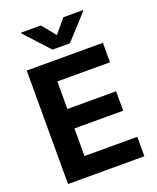

<svg xmlns="http://www.w3.org/2000/svg" viewBox="-166 -1025 922 1124"><g transform="rotate(-20 294.5 -463.5)"><path d="M59.6 -707H534.2V-585.9H206.1V-414.1H509.8V-293H206.1V-121.1H535.2V0H59.6ZM296.9 -841.8 367.2 -926.8H490.2V-921.9L351.6 -770.5H243.2L104.5 -921.9V-926.8H227.5Z"/></g></svg>

Font: WEMIX Pretendard
Style: Bold
Weight: 700
Designer: Base glyphs from Inter by Rasmus Andersson; Hangeul glyphs from Noto Sans CJK(Source Han Sans) by Jang Soo-young and Kan
Foundry: Kil Hyung-jin
Version: Version 1.000